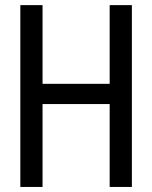

<svg xmlns="http://www.w3.org/2000/svg" viewBox="-20 -740 602 760"><path d="M60.5 0V-719.7H148.4V-408.2H414.1V-719.7H502V0H414.1V-328.1H148.4V0Z"/></svg>

Font: Reddit Mono
Style: Regular
Weight: 400
Monospace: yes
Designer: Stephen Hutchings
Foundry: Reddit
Version: Version 1.014; ttfautohint (v1.8.4.7-5d5b)